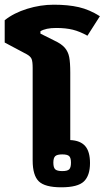

<svg xmlns="http://www.w3.org/2000/svg" viewBox="-69 -782 445 817"><path d="M70 -99V-493Q70 -520 65.5 -531Q61 -542 45 -551L-49 -601V-696Q-10 -727 46.5 -744.5Q103 -762 160 -762Q221 -762 266.5 -751.5Q312 -741 356 -713L303 -630Q271 -648 241 -655.5Q211 -663 170 -663Q126 -663 103 -649V-639L163 -609Q193 -595 207 -578.5Q221 -562 225.5 -539Q230 -516 230 -473V-186Q273 -184 293.5 -160.5Q314 -137 314 -88Q314 -35 288 -10Q262 15 192 15Q122 15 96 -10.5Q70 -36 70 -99ZM233 -90Q233 -110 225.5 -117.5Q218 -125 196 -125Q174 -125 166 -117.5Q158 -110 158 -90Q158 -69 166 -61.5Q174 -54 196 -54Q218 -54 225.5 -61.5Q233 -69 233 -90Z"/></svg>

Font: Pridi SemiBold
Style: Regular
Weight: 600
Designer: Katatrad Team
Foundry: CadsonDemak
Version: Version 1.001